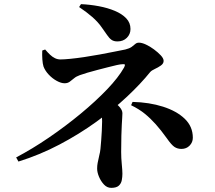

<svg xmlns="http://www.w3.org/2000/svg" viewBox="-20 -842 1040 927"><path d="M58 -82Q136 -123 216.5 -178Q297 -233 369.5 -293Q442 -353 497 -410.5Q552 -468 579 -516Q584 -526 583 -529.5Q582 -533 572 -532Q563 -532 544.5 -528Q526 -524 501.5 -517.5Q477 -511 451 -504.5Q425 -498 402 -491Q379 -484 365 -479Q348 -473 337 -463.5Q326 -454 316 -447Q306 -440 292 -440Q275 -440 254 -451.5Q233 -463 215.5 -481.5Q198 -500 190 -521Q186 -534 184.5 -555Q183 -576 184 -598L198 -603Q210 -589 221.5 -578Q233 -567 245.5 -561Q258 -555 272 -555Q289 -555 319.5 -558Q350 -561 387 -566.5Q424 -572 462 -579Q500 -586 532 -592.5Q564 -599 585 -603Q605 -608 615.5 -615.5Q626 -623 633 -629.5Q640 -636 651 -636Q665 -636 684.5 -627Q704 -618 723.5 -603.5Q743 -589 756.5 -574.5Q770 -560 770 -548Q770 -535 756.5 -525.5Q743 -516 727.5 -509Q712 -502 705 -494Q660 -438 593.5 -375.5Q527 -313 444.5 -253.5Q362 -194 267 -144Q172 -94 69 -62ZM517 65Q497 65 482 49Q467 33 458 11.5Q449 -10 449 -28Q449 -43 451.5 -55.5Q454 -68 460 -95Q463 -105 465 -123Q467 -141 468.5 -163.5Q470 -186 471.5 -210Q473 -234 473 -255Q473 -282 470 -302.5Q467 -323 463 -337L494 -368Q511 -361 529 -349.5Q547 -338 559 -323.5Q571 -309 571 -295Q571 -286 570 -273Q569 -260 568 -239.5Q567 -219 566 -187.5Q565 -156 565 -108Q565 -79 568 -49Q571 -19 571 -3Q571 12 568 28Q565 44 553.5 54.5Q542 65 517 65ZM856 -123Q837 -123 822.5 -132.5Q808 -142 785 -175Q757 -214 732 -242Q707 -270 679.5 -292.5Q652 -315 613 -334L620 -350Q701 -348 767 -327Q833 -306 872 -268.5Q911 -231 911 -177Q911 -155 895.5 -139Q880 -123 856 -123ZM547 -642Q529 -642 518 -650Q507 -658 497 -673Q487 -688 471 -710Q453 -736 425.5 -760Q398 -784 362 -808L371 -822Q415 -820 457.5 -812Q500 -804 534.5 -789.5Q569 -775 589.5 -753.5Q610 -732 610 -702Q610 -677 592.5 -659.5Q575 -642 547 -642Z"/></svg>

Font: Noto Serif SC ExtraLight
Style: Bold
Weight: 700
Version: Version 2.002-H1;hotconv 1.1.0;makeotfexe 2.6.0